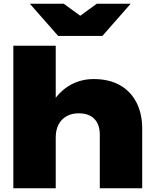

<svg xmlns="http://www.w3.org/2000/svg" viewBox="-20 -1017 833 1037"><path d="M52 -770H281V0H52ZM486 -590Q569 -590 627.5 -557Q686 -524 717 -463.5Q748 -403 748 -322V0H519V-289Q519 -345 489.5 -375Q460 -405 405 -405Q367 -405 339 -389Q311 -373 296 -344Q281 -315 281 -274L212 -310Q225 -403 264.5 -465Q304 -527 361 -558.5Q418 -590 486 -590ZM533 -823H294L141 -997H324L467 -893H360L503 -997H686Z"/></svg>

Font: Unbounded ExtraBold
Style: Regular
Weight: 800
Designer: Luke Prowse, Jean-Baptiste Morizot, Fátima Lázaro, Florian Runge
Foundry: NaN
Version: Version 1.701;gftools[0.9.28.dev5+ged2979d]